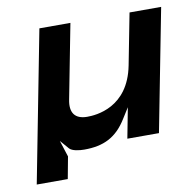

<svg xmlns="http://www.w3.org/2000/svg" viewBox="-64 -482 655 646"><g transform="rotate(-10 263.5 -159.0)"><path d="M11 99H117L131 24L113 -32L139 -2C148 8 172 11 189 11C255 11 300 -10 336 -69L358 -104L338 0H446L527 -417H419L385 -242C358 -103 248 -96 218 -96C176 -96 159 -120 168 -164L217 -417H111Z"/></g></svg>

Font: Charger Eco
Style: Obl
Weight: 1000
Designer: Jasper
Foundry: Cannot Into Space Fonts
Version: Version 1.1